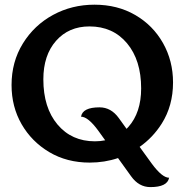

<svg xmlns="http://www.w3.org/2000/svg" viewBox="-20 -678 792 811"><path d="M514.6 -133.8Q518.6 -137.7 522.5 -142.1Q576.2 -202.6 576.2 -304.7Q576.2 -423.8 516.6 -495.1Q457 -566.4 357.9 -566.4Q270.5 -566.4 216.8 -505.6Q163.1 -444.8 163.1 -342.8Q163.1 -223.1 222.9 -152.1Q282.7 -81.1 380.9 -81.1Q403.8 -81.1 424.3 -85.4L395.5 -125.5Q352.1 -185.1 322.3 -185.1Q328.6 -224.6 400.4 -224.6Q449.2 -224.6 481.9 -179.2ZM478.5 -10.3Q421.9 8.8 358.9 8.8Q262.7 8.8 188.2 -35.4Q113.8 -79.6 71.3 -153.3Q28.8 -227.1 28.8 -318.8Q28.8 -417 76.7 -494.4Q124.5 -571.8 204.1 -615Q283.7 -658.2 378.9 -658.2Q476.1 -658.2 551 -614.7Q626 -571.3 668.5 -496.1Q710.9 -420.9 710.9 -329.6Q710.9 -231.4 663.1 -155.8Q626 -97.2 569.8 -57.6L621.1 13.2Q665 72.8 694.3 72.8Q687 112.3 615.2 112.3Q566.4 112.3 533.7 66.4Z"/></svg>

Font: Bainsley
Style: Bold
Weight: 700
Designer: Paul James MIller
Foundry: High-Logic / Made with FontCreator
Version: Version 1.411;March 28, 2021;FontCreator 13.0.0.2683 64-bit